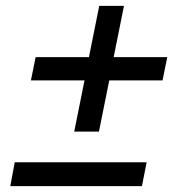

<svg xmlns="http://www.w3.org/2000/svg" viewBox="-20 -632 622 652"><path d="M548 -438 532 -359H351L316 -185H232L267 -359H85L101 -438H282L317 -612H401L366 -438ZM30 -81H478L462 0H15Z"/></svg>

Font: Montserrat Alternates Medium
Style: Italic
Weight: 500
Italic angle: -11.3°
Designer: Julieta Ulanovsky
Foundry: Julieta Ulanovsky
Version: Version 7.200